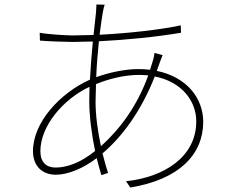

<svg xmlns="http://www.w3.org/2000/svg" viewBox="-20 -800 1040 856"><path d="M641 -464C591 -325 514 -224 430 -148C416 -214 406 -285 406 -346L408 -425C459 -446 529 -466 600 -466C614 -466 628 -465 641 -464ZM705 -554 669 -564C668 -553 665 -543 663 -534L649 -489C632 -491 614 -492 595 -492C544 -492 472 -479 409 -456C411 -512 416 -567 421 -616C542 -622 674 -635 787 -654L786 -687C692 -667 555 -652 424 -645C429 -685 434 -719 438 -743C440 -755 444 -773 447 -779L410 -780C410 -773 409 -760 408 -744L397 -644L303 -642C278 -642 191 -647 157 -654L158 -619C193 -616 271 -613 304 -613L394 -615C389 -563 384 -503 381 -445C248 -385 127 -255 127 -126C127 -58 170 -21 229 -21C281 -21 350 -48 411 -95C418 -67 425 -42 432 -19L462 -29C453 -55 445 -85 437 -116C531 -196 612 -312 670 -459C789 -436 855 -351 855 -259C855 -99 710 -10 542 8L561 36C780 0 886 -112 886 -257C886 -360 815 -456 679 -484L694 -526C698 -537 701 -545 705 -554ZM379 -413 378 -350C378 -281 389 -199 404 -127C339 -74 278 -53 228 -53C186 -53 160 -77 160 -126C160 -237 260 -357 379 -413Z"/></svg>

Font: Noto Sans CJK SC Thin
Style: Regular
Weight: 100
Designer: Ryoko NISHIZUKA 西塚涼子 (kana, bopomofo & ideographs); Paul D. Hunt (Latin, Greek & Cyrillic); Sandoll Communications 산돌커뮤니
Foundry: Adobe
Version: Version 2.004;hotconv 1.0.118;makeotfexe 2.5.65603